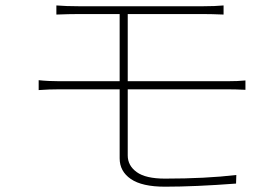

<svg xmlns="http://www.w3.org/2000/svg" viewBox="-20 -705 1040 720"><path d="M831.1 -370.1H459V-122.1Q459 -84 492.7 -59.6Q526.4 -35.2 598.6 -35.2Q751 -35.2 866.2 -48.8L865.2 -16.6Q710.9 -4.9 598.6 -4.9Q512.7 -4.9 470.7 -33.7Q428.7 -62.5 428.7 -111.3V-370.1H204.1Q163.1 -370.1 125 -367.2V-404.3Q160.2 -400.4 204.1 -400.4H428.7V-652.3H274.4Q240.2 -652.3 191.4 -650.4V-684.6Q228.5 -681.6 274.4 -681.6H743.2Q786.1 -681.6 818.4 -684.6V-650.4Q773.4 -652.3 743.2 -652.3H459V-400.4H831.1Q873 -400.4 900.4 -403.3V-368.2Q863.3 -370.1 831.1 -370.1Z"/></svg>

Font: GenEi Gothic M ExtraLight
Style: Regular
Weight: 200
Designer: o_tamon (Modified); [Source Han Sans]
Ryoko NISHIZUKA  (kana & ideographs); Paul D. Hunt (Latin, Greek & Cyrillic); Wenl
Version: Version 1.1a;Original Version 1.004